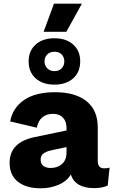

<svg xmlns="http://www.w3.org/2000/svg" viewBox="-20 -1009 619 1039"><path d="M423 -989 339 -837H216L272 -989ZM275 -551Q211 -551 173 -585Q135 -619 135 -677Q135 -734 173 -768Q211 -802 275 -802Q338 -802 376 -768Q414 -734 414 -677Q414 -619 376 -585Q338 -551 275 -551ZM313.5 -714.5Q299 -729 275 -729Q251 -729 236 -714.5Q221 -700 221 -677Q221 -654 236 -639Q251 -624 275 -624Q299 -624 313.5 -639Q328 -654 328 -677Q328 -700 313.5 -714.5ZM544 -98Q562 -98 573 -102L563 -5Q533 9 490 9Q387 9 363 -65Q343 -29 298 -9.5Q253 10 200 10Q122 10 77 -25.5Q32 -61 32 -128Q32 -239 167 -267L340 -303V-317Q340 -352 320.5 -372.5Q301 -393 268 -393Q195 -393 179 -318L35 -352Q49 -426 110.5 -468Q172 -510 278 -510Q388 -510 448.5 -461Q509 -412 509 -320V-137Q509 -98 544 -98ZM254 -100Q291 -100 315.5 -121.5Q340 -143 340 -185V-213L259 -196Q228 -189 214 -177.5Q200 -166 200 -144Q200 -122 215 -111Q230 -100 254 -100Z"/></svg>

Font: Elaine Sans
Style: Bold
Weight: 700
Designer: Wei Huang
Foundry: Wei Huang
Version: Version 2.001;December 24, 2019;FontCreator 12.0.0.2547 64-b